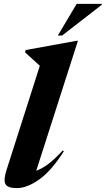

<svg xmlns="http://www.w3.org/2000/svg" viewBox="-20 -955 544 988"><path d="M185 -616.5Q171.5 -629 151 -647.5Q130.5 -666 109 -685.5L112 -697.5L373.5 -745H381L166.5 -76.5Q192.5 -85 225.8 -109Q259 -133 303 -181L308.5 -177Q244.5 -75.5 181.5 -31.2Q118.5 13 67 13Q19 13 8 -8Q-3 -29 13.5 -80ZM277.5 -772 374.5 -935H504V-930.5L299.5 -772Z"/></svg>

Font: Newsreader 72pt
Style: Bold Italic
Weight: 700
Italic angle: -17°
Designer: Hugues Gentile
Foundry: Production Type
Version: Version 1.003; ttfautohint (v1.8.3)